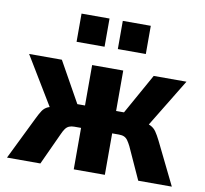

<svg xmlns="http://www.w3.org/2000/svg" viewBox="-81 -823 976 912"><g transform="rotate(10 407.0 -367.5)"><path d="M10 0 110 -204Q123 -231 133 -246Q143 -261 159.5 -268.5Q176 -276 204 -282L186 -242L28 -503H186L295 -308H332V-503H482V-308H520L629 -503H787L628 -242L610 -282Q639 -276 655 -268Q671 -260 681.5 -245Q692 -230 705 -204L805 0H643L573 -154Q565 -170 557.5 -180.5Q550 -191 540 -195.5Q530 -200 515 -200H482V0H332V-200H299Q285 -200 274.5 -195.5Q264 -191 256.5 -180.5Q249 -170 242 -154L171 0ZM439 -599V-735H574V-599ZM240 -599V-735H375V-599Z"/></g></svg>

Font: Nunito Sans 7pt Condensed ExtraBold
Style: Regular
Weight: 800
Width: 3
Designer: Vernon Adams
Foundry: Vernon Adams
Version: Version 3.101;gftools[0.9.27]